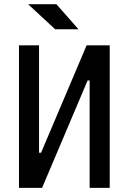

<svg xmlns="http://www.w3.org/2000/svg" viewBox="-20 -914 626 934"><path d="M72.3 0V-693.4H169.9V-170.9H179.7L401.4 -693.4H513.7V0H416V-522.5H406.2L184.6 0ZM248.5 -771.5 116.7 -893.6H254.4L361.8 -771.5Z"/></svg>

Font: Cascadia Mono PL
Style: Regular
Weight: 400
Monospace: yes
Designer: Aaron Bell
Foundry: Saja Typeworks
Version: Version 2404.023; ttfautohint (v1.8.4)